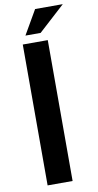

<svg xmlns="http://www.w3.org/2000/svg" viewBox="-105 -1014 538 1059"><g transform="rotate(-10 164.0 -485.0)"><path d="M72 -789H212V0H72ZM328 -970 180 -835H95L173 -970Z"/></g></svg>

Font: Josefin Sans Thin
Style: Bold
Weight: 700
Version: Version 2.000